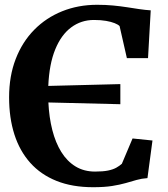

<svg xmlns="http://www.w3.org/2000/svg" viewBox="-20 -771 703 802"><path d="M368.9 11Q281.9 11 216.2 -15.3Q150.5 -41.6 106.4 -90.9Q62.3 -140.3 40.1 -209.5Q18 -278.8 18 -364.3Q18 -453.3 45.6 -524.6Q73.1 -595.9 122.9 -646.5Q172.7 -697.1 239.8 -724Q307 -751 385.8 -751Q421.8 -751 452.7 -748Q483.6 -745 510.6 -740.8Q537.6 -736.5 562.1 -732.9Q586.7 -729.3 609.6 -727.8L598.3 -528.1H510L479.5 -662.1Q473.1 -668.6 458.8 -674.3Q444.5 -680 423 -683.8Q401.6 -687.6 372.4 -687.6Q319.1 -687.6 277.5 -656.7Q235.8 -625.9 210.7 -564.6Q185.6 -503.3 181.7 -412.1L482.7 -419.7V-335.7L182.1 -343Q185.1 -280.6 198.5 -227.9Q211.9 -175.1 236 -136.3Q260.1 -97.4 295.4 -75.8Q330.7 -54.3 377.2 -54.3Q409.9 -54.3 431.2 -58.6Q452.5 -63 465.9 -70.6Q479.3 -78.2 489 -86.9L533.7 -192.6L616.9 -184.1L595.9 -27Q572 -25.4 550.8 -19.4Q529.5 -13.4 505.2 -6.3Q480.8 0.7 448.1 5.9Q415.4 11 368.9 11Z"/></svg>

Font: Merriweather Light
Style: Regular
Weight: 300
Designer: Eben Sorkin
Foundry: Eben Sorkin
Version: Version 2.100